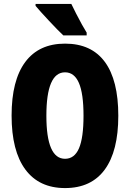

<svg xmlns="http://www.w3.org/2000/svg" viewBox="-20 -947 661 977"><path d="M582 -358Q582 -178 513 -84Q444 10 311 10Q179 10 109 -84.5Q39 -179 39 -359Q39 -538 108.5 -631.5Q178 -725 311 -725Q445 -725 513.5 -632Q582 -539 582 -358ZM216 -358Q216 -139 311 -139Q359 -139 382 -192.5Q405 -246 405 -358Q405 -471 381.5 -525Q358 -579 311 -579Q216 -579 216 -358ZM343 -927Q352 -908 367 -878.5Q382 -849 397 -822Q412 -795 421 -781V-767H302Q290 -778 270.5 -798Q251 -818 229.5 -841Q208 -864 189.5 -884.5Q171 -905 161 -917V-927Z"/></svg>

Font: Noto Sans Khmer UI ExtraCondensed Black
Style: Regular
Weight: 900
Width: 2
Designer: Danh Hong and the Monotype Design Team
Foundry: Monotype Imaging Inc.
Version: Version 2.002; ttfautohint (v1.8.4.7-5d5b)